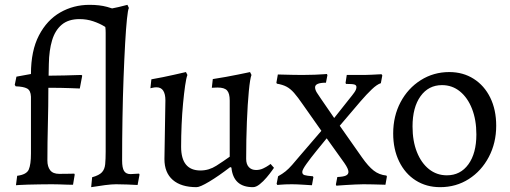

<svg xmlns="http://www.w3.org/2000/svg" viewBox="-20 -762 2108 794"><path d="M46 4 51 -35Q90 -40 99 -61Q108 -82 108 -127V-362Q107 -388 92 -396Q77 -404 45 -405L41 -411L48 -445L108 -456Q108 -552 141 -615.5Q174 -679 229 -710.5Q284 -742 350 -742Q392 -742 423 -733.5Q454 -725 471.5 -716.5Q489 -708 489 -708L491 -699Q491 -699 483.5 -678.5Q476 -658 465 -626L454 -623Q454 -623 442.5 -632Q431 -641 411.5 -653Q392 -665 365.5 -674Q339 -683 309 -683Q263 -683 235.5 -660Q208 -637 195.5 -595.5Q183 -554 182 -498Q182 -486 181.5 -473.5Q181 -461 181 -449Q216 -449 247 -450Q278 -451 297.5 -451.5Q317 -452 317 -452L320 -449L310 -396Q310 -396 271.5 -397.5Q233 -399 180 -399Q180 -324 178 -248.5Q176 -173 176 -98Q176 -73 187.5 -58Q199 -43 225 -43Q254 -43 270.5 -43.5Q287 -44 287 -44L289 -40L282 2Q282 2 274 2Q266 2 253 1.5Q240 1 224.5 0.5Q209 0 194 0Q169 0 143 0.5Q117 1 95 1.5Q73 2 59.5 3Q46 4 46 4Z M357 12 361 -29Q390 -37 401.5 -49.5Q413 -62 415 -83Q417 -104 417 -135V-626Q417 -651 412.5 -662.5Q408 -674 395.5 -677Q383 -680 358 -677L355 -679L359 -713Q396 -718 433 -725Q470 -732 507 -742L513 -729Q509 -722 505 -683.5Q501 -645 497.5 -582.5Q494 -520 491 -441Q488 -362 486.5 -274Q485 -186 485 -98Q485 -68 493 -55Q501 -42 520 -42L555 -44L557 -40L549 3Q533 2 506.5 1Q480 0 460 0Q442 0 414.5 3.5Q387 7 357 12Z M664 -347Q664 -373 655 -387Q646 -401 627 -401Q619 -401 610.5 -399Q602 -397 602 -397L606 -434Q629 -438 654 -443Q679 -448 700.5 -453Q722 -458 735.5 -461Q749 -464 749 -464L755 -452Q750 -439 745.5 -407.5Q741 -376 737 -334Q733 -292 731 -245.5Q729 -199 729 -155Q729 -57 809 -57Q844 -57 874.5 -76.5Q905 -96 930 -114V-346Q930 -376 919 -388Q908 -400 880 -400Q876 -400 866 -399.5Q856 -399 856 -399L860 -435Q887 -439 914 -444Q941 -449 963.5 -453.5Q986 -458 1000 -461Q1014 -464 1014 -464L1020 -452Q1014 -437 1009 -385Q1004 -333 1001 -259Q998 -185 998 -105Q998 -83 1009 -71Q1020 -59 1039 -59Q1055 -59 1068.5 -65.5Q1082 -72 1090.5 -78Q1099 -84 1099 -84L1113 -68Q1113 -68 1104.5 -56Q1096 -44 1082.5 -28Q1069 -12 1054 0Q1039 12 1026 12Q945 12 937 -69L932 -71Q884 -34 845.5 -11Q807 12 793 12Q729 12 694.5 -18Q660 -48 660 -104Z M1371 6 1369 1 1375 -30Q1400 -31 1410.5 -36Q1421 -41 1421 -51Q1421 -57 1417 -66Q1413 -75 1404 -88L1331 -190Q1313 -168 1289 -138.5Q1265 -109 1247.5 -84.5Q1230 -60 1230 -51Q1230 -41 1239 -38Q1248 -35 1274 -33L1276 -29L1270 4Q1270 4 1260.5 3.5Q1251 3 1237 2Q1223 1 1209.5 0.5Q1196 0 1187 0Q1174 0 1160 0.5Q1146 1 1136.5 2Q1127 3 1127 3L1124 -2L1130 -33Q1148 -43 1161 -53.5Q1174 -64 1188 -80Q1202 -96 1223 -121L1309 -221L1233 -329Q1211 -361 1196 -378Q1181 -395 1165 -403.5Q1149 -412 1125 -416L1123 -420L1129 -454Q1129 -454 1147.5 -453.5Q1166 -453 1190 -452.5Q1214 -452 1230 -452Q1259 -452 1282 -453Q1305 -454 1318.5 -455Q1332 -456 1332 -456L1334 -451L1328 -420Q1283 -420 1283 -401Q1283 -391 1290 -379.5Q1297 -368 1307 -354L1362 -274L1423 -351Q1437 -368 1445.5 -380Q1454 -392 1454 -402Q1454 -410 1445.5 -412.5Q1437 -415 1411 -415L1409 -419L1414 -452H1487Q1501 -452 1517.5 -453Q1534 -454 1546 -454.5Q1558 -455 1558 -455L1561 -450L1555 -418Q1539 -413 1517.5 -392.5Q1496 -372 1471 -343L1385 -242L1477 -111Q1503 -74 1525.5 -56.5Q1548 -39 1578 -36L1580 -32L1574 2Q1574 2 1558 1.5Q1542 1 1520.5 0.5Q1499 0 1483 0Q1468 0 1449 1Q1430 2 1412 3Q1394 4 1382.5 5Q1371 6 1371 6Z M1800 12Q1743 12 1699 -16Q1655 -44 1630.5 -94.5Q1606 -145 1606 -210Q1606 -282 1636.5 -339.5Q1667 -397 1720 -430.5Q1773 -464 1838 -464Q1895 -464 1939 -436Q1983 -408 2007.5 -358Q2032 -308 2032 -242Q2032 -171 2001.5 -113Q1971 -55 1918.5 -21.5Q1866 12 1800 12ZM1828 -37Q1884 -37 1917 -82.5Q1950 -128 1950 -206Q1950 -266 1932 -312Q1914 -358 1882 -384Q1850 -410 1808 -410Q1752 -410 1719 -364Q1686 -318 1686 -239Q1686 -179 1704 -133.5Q1722 -88 1754 -62.5Q1786 -37 1828 -37Z"/></svg>

Font: Alegreya
Style: Regular
Weight: 400
Designer: Juan Pablo del Peral
Foundry: Huerta Tipografica
Version: Version 2.009